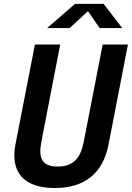

<svg xmlns="http://www.w3.org/2000/svg" viewBox="-20 -960 681 992"><path d="M278 -99.5C196.5 -99.5 177 -143 194 -229L291 -730H160.5L60 -215.5C32 -70 103.5 11.5 262 11.5C420 11.5 512 -67 540.5 -212L641 -730H510.5L413 -229C396.5 -143 359.5 -99.5 278 -99.5ZM223.5 -815H340L434.5 -902.5L495 -815H611.5L515.5 -940H367.5Z"/></svg>

Font: Monaspace Neon SemiBold
Style: Italic
Weight: 600
Italic angle: -11°
Designer: Riley Cran & the Lettermatic Team
Foundry: Lettermatic
Version: Version 1.200 (Monaspace Neon)